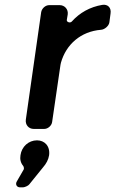

<svg xmlns="http://www.w3.org/2000/svg" viewBox="-20 -554 496 825"><path d="M236 -532H192C175 -532 160 -518 157 -502L91 -40C88 -18 103 0 125 0H170C186 0 202 -14 204 -30L240 -276C240 -277 242 -285 242 -285C264 -363 327 -419 414 -426C430 -427 448 -443 450 -458L455 -496C459 -521 443 -537 419 -533C367 -524 323 -500 288 -461C281 -454 266 -459 267 -468L271 -492C274 -514 258 -532 236 -532ZM139 49C103 49 73 76 68 113C65 130 69 146 79 158C82 161 84 170 82 174L52 226C45 238 52 251 66 251H79C86 251 102 244 106 238L165 165C179 149 188 132 191 113C196 73 171 49 139 49Z"/></svg>

Font: Trueno
Style: RoundIt
Weight: 400
Designer: Julieta Ulanovsky, Jasper
Foundry: Julieta Ulanovsky, Cannot Into Space Fonts
Version: Version 3.001